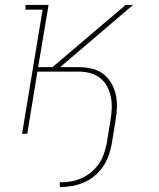

<svg xmlns="http://www.w3.org/2000/svg" viewBox="-20 -540 640 775"><path d="M222 215 221 196Q243 196 265 192.5Q287 189 308.5 179.5Q330 170 348 155Q366 140 379 121Q392 102 399.5 80.5Q407 59 411 37L426 -54Q430 -78 431 -102Q432 -126 427.5 -148.5Q423 -171 412.5 -191Q402 -211 384 -225Q366 -239 343.5 -245Q321 -251 298 -251H131L90 0H69L152 -501H83V-520H176L134 -269H192L487 -520H517L223 -269H297Q324 -269 350 -263Q376 -257 396 -242Q416 -227 429 -205Q442 -183 447.5 -157.5Q453 -132 452 -105Q451 -78 446 -51L431 41Q427 64 418.5 88Q410 112 395.5 133Q381 154 361 170.5Q341 187 317.5 197Q294 207 269.5 211Q245 215 222 215Z"/></svg>

Font: Iosevka HT Thin Extended
Style: Italic
Weight: 100
Width: 7
Italic angle: -9°
Monospace: yes
Designer: Belleve Invis
Foundry: Belleve Invis
Version: Version 32.3.0; ttfautohint (v1.8.4)